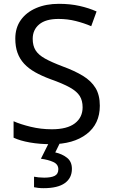

<svg xmlns="http://www.w3.org/2000/svg" viewBox="-20 -744 589 1004"><path d="M502 -191Q502 -96 433 -43Q364 10 247 10Q187 10 136 1Q85 -8 51 -24V-110Q87 -94 140.5 -81Q194 -68 251 -68Q331 -68 371.5 -99Q412 -130 412 -183Q412 -218 397 -242Q382 -266 345.5 -286.5Q309 -307 244 -330Q198 -347 163.5 -366.5Q129 -386 106 -411Q83 -436 71.5 -468Q60 -500 60 -542Q60 -599 89 -639.5Q118 -680 169.5 -702Q221 -724 288 -724Q347 -724 396 -713Q445 -702 485 -684L457 -607Q420 -623 376.5 -634Q333 -645 286 -645Q219 -645 185 -616.5Q151 -588 151 -541Q151 -505 166 -481Q181 -457 215 -438Q249 -419 307 -397Q370 -374 413.5 -347.5Q457 -321 479.5 -284Q502 -247 502 -191ZM356 139Q356 187 319 213.5Q282 240 208 240Q193 240 179.5 238.5Q166 237 158 235V180Q167 182 182 183.5Q197 185 211 185Q247 185 266 175.5Q285 166 285 141Q285 115 258.5 103Q232 91 194 86L237 0H295L269 53Q305 61 330.5 81Q356 101 356 139Z"/></svg>

Font: Noto Sans Tai Tham
Style: Regular
Weight: 400
Designer: Monotype Design Team 2013. Revised by David WIlliams 2020
Foundry: Monotype Imaging Inc.
Version: Version 2.002